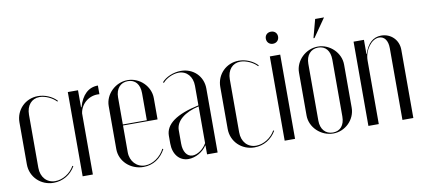

<svg xmlns="http://www.w3.org/2000/svg" viewBox="-64 -883 2455 1111"><g transform="rotate(-10 1163.5 -327.5)"><path d="M39 -371V-124C39 -50 98 8 174 8C228 8 275 -20 302 -67L297 -70C274 -28 228 0 185 0C135 0 101 -38 101 -93V-405C101 -459 132 -495 178 -495C212 -495 253 -476 276 -451L280 -455C254 -484 211 -502 170 -502C96 -502 39 -444 39 -371Z M345 -495V0H405V-359C413 -417 466 -457 523 -451V-502C467 -502 428 -465 408 -395H405V-495Z M564 -374V-121C564 -50 625 8 702 8C758 8 804 -22 832 -74L827 -77C804 -31 757 1 712 1C663 1 626 -39 626 -92V-249H829V-374C829 -443 769 -503 697 -503C625 -503 564 -443 564 -374ZM626 -255V-414C626 -465 654 -497 698 -497C741 -497 767 -466 767 -414V-255Z M877 -99C877 -35 913 8 966 8C1007 8 1052 -17 1074 -52H1076V0H1138V-376C1138 -448 1083 -502 1010 -502C966 -502 921 -483 897 -455L902 -451C922 -475 962 -494 996 -494C1043 -494 1076 -457 1076 -403V-288C943 -260 877 -212 877 -144ZM993 -8C960 -8 939 -40 939 -87V-166C939 -220 992 -263 1076 -282V-66C1058 -33 1022 -8 993 -8Z M1219 -371V-124C1219 -50 1278 8 1354 8C1408 8 1455 -20 1482 -67L1477 -70C1454 -28 1408 0 1365 0C1315 0 1281 -38 1281 -93V-405C1281 -459 1312 -495 1358 -495C1392 -495 1433 -476 1456 -451L1460 -455C1434 -484 1391 -502 1350 -502C1276 -502 1219 -444 1219 -371Z M1527 -600C1527 -579 1542 -564 1563 -564C1584 -564 1599 -579 1599 -600C1599 -621 1584 -635 1563 -635C1542 -635 1527 -621 1527 -600ZM1532 -495V0H1593V-495Z M1805 -555 1880 -663H1828L1799 -555ZM1815 -503C1743 -503 1682 -443 1682 -374V-121C1682 -52 1744 8 1817 8C1888 8 1947 -51 1947 -121V-374C1947 -443 1886 -503 1815 -503ZM1816 -497C1859 -497 1885 -466 1885 -414V-80C1885 -29 1859 2 1816 2C1772 2 1744 -30 1744 -80V-414C1744 -464 1772 -497 1816 -497Z M2087 -412H2085V-495H2024V0H2085V-373C2085 -434 2128 -493 2173 -493C2204 -493 2224 -467 2224 -422V0H2288V-401C2288 -459 2244 -502 2187 -502C2140 -502 2106 -472 2087 -412Z"/></g></svg>

Font: Moniqa Display
Style: Regular
Weight: 400
Designer: Rajesh Rajput
Foundry: Rajesh Rajput
Version: Version 1.000